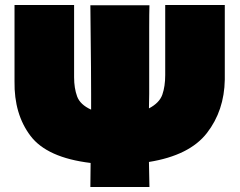

<svg xmlns="http://www.w3.org/2000/svg" viewBox="-20 -747 960 767"><path d="M640 -727H878V-429Q876 -305 806.5 -215.5Q737 -126 575 -100L577 0H341L342 -96Q168 -117 102 -204Q36 -291 38 -422V-727H276V-438Q276 -395 288 -362Q300 -329 344 -309V-372Q344 -461 342 -625L341 -726H577Q576 -696 576 -633V-459V-372L575 -314Q617 -336 628.5 -369Q640 -402 640 -447Z"/></svg>

Font: Mantou Sans
Style: Regular
Weight: 400
Designer: Mant0u / artakana
Foundry: Mant0u / artakana
Version: Version 1.001;October 22, 2023;FontCreator 14.0.0.2901 64-bi